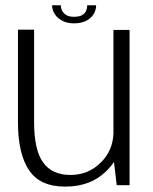

<svg xmlns="http://www.w3.org/2000/svg" viewBox="-20 -706 583 732"><path d="M425 0H474V-592H412.5V-196Q409.5 -131.5 365 -87Q317.5 -39 248.5 -39Q178.5 -39 144.2 -86.8Q110 -134.5 110 -240.5V-593H48.5V-239Q48.5 -121 90.2 -57.8Q132 5.5 228.5 5.5Q324.5 5.5 383.5 -52Q402 -70 414.5 -88.5ZM262 -617Q290 -617 308.8 -626.8Q327.5 -636.5 337 -652.2Q346.5 -668 346.5 -686H312.5Q312.5 -674.5 308 -664.2Q303.5 -654 292.5 -648Q281.5 -642 262 -642Q244.5 -642 233.5 -648.2Q222.5 -654.5 217.2 -664.2Q212 -674 212 -686H178.5Q178.5 -668 188.8 -652.2Q199 -636.5 217.5 -626.8Q236 -617 262 -617Z"/></svg>

Font: Anybody Light
Style: Regular
Weight: 300
Designer: Tyler Finck
Foundry: Etcetera Type Company
Version: Version 1.111; ttfautohint (v1.8.4)